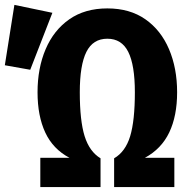

<svg xmlns="http://www.w3.org/2000/svg" viewBox="-130 -763 766 783"><path d="M307.7 -605.1Q249.2 -605.1 222.3 -551.3Q195.4 -497.4 195.4 -386.7Q195.4 -270.8 215.1 -207.7Q234.9 -144.6 280 -117.4V0H34.4V-119.5H153.3Q86.2 -154.9 54.6 -222.6Q23.1 -290.3 23.1 -386.7Q23.1 -485.1 56.2 -562.6Q89.2 -640 152.8 -684.4Q216.4 -728.7 307.7 -728.7Q399.5 -728.7 462.8 -684.4Q526.2 -640 559.2 -562.6Q592.3 -485.1 592.3 -386.7Q592.3 -290.3 560.3 -223.1Q528.2 -155.9 461 -119.5H581V0H335.4V-117.4Q381.5 -144.1 400.8 -207.4Q420 -270.8 420 -386.7Q420 -497.4 393.1 -551.3Q366.2 -605.1 307.7 -605.1ZM-71.3 -743.1 83.6 -710.8 -6.7 -478.5 -110.3 -496.9Z"/></svg>

Font: FiraCode Nerd Font Mono
Style: Bold
Weight: 700
Monospace: yes
Designer: Carrois Corporate, Edenspiekermann AG, Nikita Prokopov
Foundry: Carrois Corporate, Edenspiekermann AG, Nikita Prokopov
Version: Version 6.002;Nerd Fonts 3.3.0